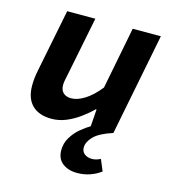

<svg xmlns="http://www.w3.org/2000/svg" viewBox="-108 -586 816 903"><g transform="rotate(15 300.0 -134.5)"><path d="M349 227Q306 227 278 205.5Q250 184 250 142Q250 108 267.5 79.5Q285 51 309.5 30.5Q334 10 355 -2L361 -85H357Q333 -61 302 -38.5Q271 -16 237 -2Q203 12 167 12Q105 12 72 -21Q39 -54 39 -116Q39 -134 41 -152.5Q43 -171 47 -190L108 -496H245L187 -206Q184 -192 181.5 -179.5Q179 -167 179 -156Q179 -131 193 -118Q207 -105 231 -105Q262 -105 297.5 -127.5Q333 -150 368 -194L427 -496H564L466 1Q401 22 375 49Q349 76 349 103Q349 123 363.5 134Q378 145 398 145Q410 145 419.5 142.5Q429 140 441 134L464 189Q442 206 412.5 216.5Q383 227 349 227Z"/></g></svg>

Font: Source Code Pro ExtraLight
Style: Bold Italic
Weight: 700
Italic angle: -11°
Monospace: yes
Version: Version 1.016;hotconv 1.0.116;makeotfexe 2.5.65601